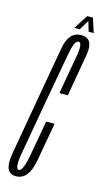

<svg xmlns="http://www.w3.org/2000/svg" viewBox="-131 -724 413 763"><g transform="rotate(15 75.0 -342.0)"><path d="M19 2.5Q71 2.5 85.8 -80.5Q100.5 -163.5 114 -238.5H79.5Q66 -165.5 53.8 -95.2Q41.5 -25 24 -25Q6 -25 18.8 -95Q31.5 -165 55 -300.5Q84.5 -463.5 94.8 -521Q105 -578.5 122 -578.5Q139 -578.5 129 -521.2Q119 -464 101 -361.5H135.5Q153.5 -465 165.8 -535.8Q178 -606.5 126 -606.5Q75 -606.5 62.5 -536.2Q50 -466 21 -300.5Q-3 -162.5 -17.5 -80Q-32 2.5 19 2.5ZM91 -627H113L138 -668L150 -627H171L152 -685.5H128.5Z"/></g></svg>

Font: Anybody UltraCondensed ExtraLight
Style: Italic
Weight: 250
Width: 1
Italic angle: -10°
Version: Version 1.113;gftools[0.9.25]